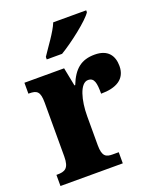

<svg xmlns="http://www.w3.org/2000/svg" viewBox="-142 -853 779 941"><g transform="rotate(-20 248.0 -383.0)"><path d="M158 -619V-606H238C300 -643 400 -721 422 -756V-766H250C232 -721 184 -659 158 -619ZM9 0H334V-58H302C269 -58 249 -66 249 -125V-277C249 -358 271 -442 313 -442C346 -442 351 -412 351 -357C429 -357 482 -385 482 -454C482 -508 455 -548 386 -548C317 -548 276 -516 246 -440H242L223 -536H16V-479H20C59 -479 76 -470 76 -411V-130C76 -67 53 -58 13 -58H9Z"/></g></svg>

Font: Noto Serif Bengali Condensed Black
Style: Regular
Weight: 900
Width: 3
Designer: Juan Bruce, Universal Thirst, Indian Type Foundry and the Monotype Design Team.
Foundry: Monotype Imaging Inc.
Version: Version 2.003